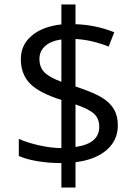

<svg xmlns="http://www.w3.org/2000/svg" viewBox="-20 -779 612 857"><path d="M488 -292Q470 -323 431.5 -345.5Q393 -368 317 -393V-605Q390 -601 465 -571L490 -635Q408 -668 317 -671V-759H254V-670Q171 -661 122 -620Q73 -579 73 -515Q73 -448 114 -406Q155 -364 254 -333V-118Q211 -118 158 -129.5Q105 -141 64 -159V-83Q96 -68 147.5 -59.5Q199 -51 254 -51V58H317V-55Q406 -66 456 -109.5Q506 -153 506 -219Q506 -262 488 -292ZM254 -603V-414Q200 -434 178 -456.5Q156 -479 156 -516Q156 -550 181 -573Q206 -596 254 -603ZM317 -123V-313Q378 -292 400.5 -270.5Q423 -249 423 -213Q423 -138 317 -123Z"/></svg>

Font: OpenSansMMV
Style: Regular
Weight: 400
Designer: Steve Matteson
Foundry: Ascender Corporation
Version: Version 4.000